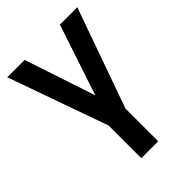

<svg xmlns="http://www.w3.org/2000/svg" viewBox="-207 -792 884 884"><g transform="rotate(-45 235.0 -350.0)"><path d="M180 0V-213L7 -700H120L235 -354L350 -700H463L290 -213V0Z"/></g></svg>

Font: Cuprum SemiBold
Style: Regular
Weight: 600
Designer: Jovanny Lemonad
Foundry: Jovanny Lemonad
Version: Version 3.000